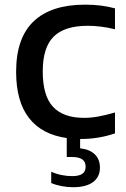

<svg xmlns="http://www.w3.org/2000/svg" viewBox="-20 -572 526 804"><path d="M159 -273Q159 -171 202 -124.8Q245 -78.5 332 -78.5Q360.5 -78.5 391.2 -84Q422 -89.5 461.5 -101V-13.5Q393.5 10 318 10H315.5V49Q356 53.5 377.2 74.5Q398.5 95.5 398.5 130Q398.5 169 369.5 190.5Q340.5 212 286 212Q261.5 212 237.2 207.2Q213 202.5 194.5 194.5V147Q215 156.5 238 161Q261 165.5 282 165.5Q310.5 165.5 324.5 156Q338.5 146.5 338.5 126Q338.5 105 324.2 95.2Q310 85.5 281.5 85.5H259.5V6Q155.5 -8.5 101.5 -77.8Q47.5 -147 47.5 -271.5Q47.5 -413 121 -482.8Q194.5 -552.5 336 -552.5Q406 -552.5 461.5 -537V-449.5Q402.5 -464 347.5 -464Q250.5 -464 204.8 -418.8Q159 -373.5 159 -273Z"/></svg>

Font: Encode Sans Semi Expanded Medium
Style: Regular
Weight: 500
Width: 6
Designer: Multiple Designers
Foundry: Impallari Type
Version: Version 2.000